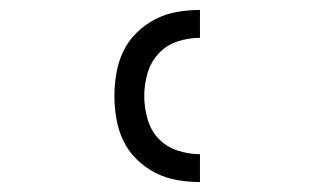

<svg xmlns="http://www.w3.org/2000/svg" viewBox="-20 -800 640 386"><path d="M382 -434Q359 -434 336 -438Q313 -442 292.5 -452.5Q272 -463 255 -479.5Q238 -496 228 -517Q218 -538 214 -561Q210 -584 210 -607Q210 -630 214 -653Q218 -676 228 -697Q238 -718 255 -734.5Q272 -751 292.5 -761.5Q313 -772 336 -776Q359 -780 382 -780V-724Q359 -724 336.5 -716.5Q314 -709 298.5 -692Q283 -675 276.5 -652.5Q270 -630 270 -607Q270 -584 276.5 -561Q283 -538 298.5 -521.5Q314 -505 336.5 -497.5Q359 -490 382 -490Z"/></svg>

Font: Iosevka Light Extended
Style: Regular
Weight: 300
Width: 7
Monospace: yes
Designer: Belleve Invis
Foundry: Belleve Invis
Version: Version 32.5.0; ttfautohint (v1.8.4)